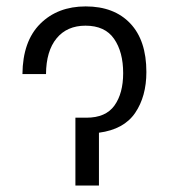

<svg xmlns="http://www.w3.org/2000/svg" viewBox="-20 -573 521 593"><path d="M49.3 -344.2Q50.3 -445.8 104.2 -499.5Q158.2 -553.2 244.6 -553.2Q332.5 -553.2 382.3 -500.7Q432.1 -448.2 432.1 -350.6Q432.1 -275.4 397.5 -224.4Q362.8 -173.3 285.6 -163.1V0H212.9V-209.5H247.1Q306.6 -209.5 333.5 -247.1Q360.4 -284.7 360.4 -347.2Q360.4 -412.6 332.3 -453.1Q304.2 -493.7 244.1 -493.7Q187 -493.7 154.8 -454.6Q122.6 -415.5 122.1 -344.2Z"/></svg>

Font: Inter Display Light
Style: Regular
Weight: 300
Designer: Rasmus Andersson
Foundry: rsms
Version: Version 4.000;git-a52131595